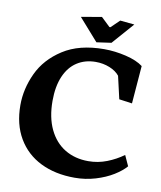

<svg xmlns="http://www.w3.org/2000/svg" viewBox="-87 -840 775 922"><g transform="rotate(10 301.0 -379.5)"><path d="M330.1 -646 401.9 -656.2 494.6 -761.7 424.8 -768.6 383.8 -729H378.9L335.4 -770.5L235.4 -753.4ZM583.5 -85.9 560.1 -137.2Q523.9 -110.8 480.7 -94Q437.5 -77.1 390.1 -77.1Q325.2 -77.1 275.9 -106.9Q226.6 -136.7 199 -194.3Q171.4 -252 171.4 -333Q171.4 -402.8 192.6 -452.4Q213.9 -502 252.9 -527.3Q292 -552.7 344.2 -552.7Q380.4 -552.7 411.9 -540Q443.4 -527.3 460.4 -505.9L485.8 -395.5L549.3 -386.7L564 -571.3Q534.2 -594.2 480 -607.2Q425.8 -620.1 373.5 -620.1Q252 -620.1 173.1 -569.3Q94.2 -518.6 58.6 -441.9Q22.9 -365.2 22.9 -286.1Q22.9 -192.4 62.5 -125Q102.1 -57.6 173.3 -22.5Q244.6 12.7 339.4 12.7Q392.6 12.7 441.2 -2Q489.7 -16.6 526.4 -39.3Q563 -62 583.5 -85.9Z"/></g></svg>

Font: Neuton
Style: Bold
Weight: 700
Designer: Brian M Zick
Foundry: Brian M Zick
Version: Version 1.560